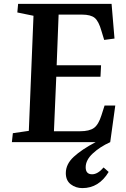

<svg xmlns="http://www.w3.org/2000/svg" viewBox="-20 -730 649 986"><path d="M41 0 46 -46 128 -58 152 -649 69 -666 73 -710H553L568 -532L515 -525L501 -571Q487 -621 466.5 -638Q446 -655 401 -655H281L271 -395H499L496 -336H269L257 -56H391Q439 -56 462.5 -73Q486 -90 501 -138L517 -188H572L546 0Q493 24 456.5 58Q420 92 420 129Q420 165 453 165Q482 165 512 130L538 153Q488 236 403 236Q369 236 343.5 216.5Q318 197 318 159Q318 113 358.5 75.5Q399 38 471 0Z"/></svg>

Font: Literata 36pt SemiBold
Style: Italic
Weight: 600
Italic angle: -2°
Designer: Latin by Veronika Burian and Jose Scaglione. Greek by Irene Vlachou. Cyrillic by Vera Evstafieva
Foundry: TypeTogether
Version: Version 3.002